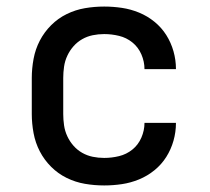

<svg xmlns="http://www.w3.org/2000/svg" viewBox="-20 -558 640 586"><path d="M298 8Q268 8 239 3Q210 -2 183.5 -15Q157 -28 136 -49Q115 -70 101.5 -96Q88 -122 82.5 -151.5Q77 -181 77 -210V-320Q77 -349 82.5 -378.5Q88 -408 101.5 -434Q115 -460 136 -481Q157 -502 183.5 -515Q210 -528 239 -533Q268 -538 298 -538Q325 -538 352 -534Q379 -530 404.5 -519.5Q430 -509 451.5 -491.5Q473 -474 487.5 -451Q502 -428 509.5 -401.5Q517 -375 517 -348Q517 -347 517 -347Q517 -347 517 -347H421Q421 -347 421 -347Q421 -347 421 -347Q421 -370 411.5 -392Q402 -414 384 -428.5Q366 -443 343.5 -448.5Q321 -454 298 -454Q280 -454 263 -450.5Q246 -447 231 -438.5Q216 -430 204.5 -417Q193 -404 185.5 -388Q178 -372 175.5 -354.5Q173 -337 173 -320V-210Q173 -193 175.5 -175.5Q178 -158 185.5 -142Q193 -126 204.5 -113Q216 -100 231 -91.5Q246 -83 263 -79.5Q280 -76 298 -76Q321 -76 343.5 -81.5Q366 -87 384 -101.5Q402 -116 411.5 -138Q421 -160 421 -183Q421 -183 421 -183Q421 -183 421 -183H517Q517 -183 517 -183Q517 -183 517 -182Q517 -155 509.5 -128.5Q502 -102 487.5 -79Q473 -56 451.5 -38.5Q430 -21 404.5 -10.5Q379 0 352 4Q325 8 298 8Z"/></svg>

Font: Iosevka Curly Medium Extended
Style: Regular
Weight: 500
Width: 7
Monospace: yes
Designer: Belleve Invis
Foundry: Belleve Invis
Version: Version 11.1.0; ttfautohint (v1.8.3)